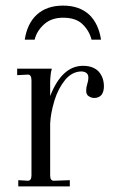

<svg xmlns="http://www.w3.org/2000/svg" viewBox="-20 -662 407 682"><path d="M274.9 -428.2Q311.5 -428.2 331.1 -407.2Q349.1 -386.2 349.1 -355Q349.1 -336.9 340.8 -325.2Q331.1 -314 314.9 -314Q304.7 -314 295.9 -319.8Q286.1 -325.2 286.1 -339.8Q286.1 -352.1 290 -363.8Q293.9 -375.5 293.9 -386.2Q293.9 -406.7 270 -408.2Q236.8 -408.2 211.9 -378.9Q186.5 -347.2 173.8 -306.2Q159.7 -259.3 158.2 -223.1V-39.1Q158.2 -20 170.9 -20L228 -22V0H44.9V-22L79.1 -20Q91.8 -20 91.8 -39.1V-377Q91.8 -397 79.1 -397L41 -395V-418H164.1Q160.6 -405.3 160.2 -398.9Q158.2 -381.3 158.2 -372.1V-320.8Q200.2 -428.2 274.9 -428.2ZM67.9 -521Q76.7 -578.6 110.8 -609.9Q146 -642.1 204.1 -642.1Q261.7 -642.1 296.9 -609.9Q330.1 -578.1 338.9 -521H305.2Q296.9 -553.7 272 -577.1Q248.5 -599.1 204.1 -599.1Q163.1 -599.1 137.2 -576.2Q110.4 -552.2 103 -521Z"/></svg>

Font: Unna Light
Style: Regular
Weight: 300
Designer: Jorge de Buen Unna
Foundry: Omnibus-Type
Version: Version 2.007;PS 002.007;hotconv 1.0.88;makeotf.lib2.5.64775